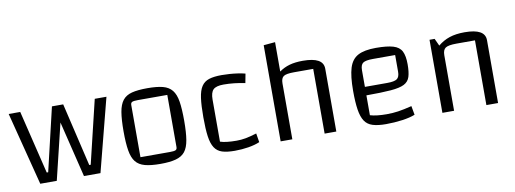

<svg xmlns="http://www.w3.org/2000/svg" viewBox="-56 -975 3473 1294"><g transform="rotate(-10 1680.5 -328.0)"><path d="M434 0 312 -500H380L482 -67H492L596 -500H676L547 0ZM135 0 7 -500H86L191 -67H201L303 -500H369L248 0Z M957 9Q891 9 850.5 -2Q810 -13 788 -40.5Q766 -68 757.5 -119Q749 -170 749 -250Q749 -331 757.5 -381.5Q766 -432 788 -460Q810 -488 850.5 -498.5Q891 -509 957 -509Q1022 -509 1062.5 -498.5Q1103 -488 1125.5 -460Q1148 -432 1156 -381.5Q1164 -331 1164 -250Q1164 -170 1155.5 -119Q1147 -68 1125 -40.5Q1103 -13 1062 -2Q1021 9 957 9ZM831 -59H1033Q1062 -59 1072 -64Q1082 -69 1082 -84V-441H881Q851 -441 841 -436Q831 -431 831 -416Z M1466 9Q1412 9 1379 -1.5Q1346 -12 1327.5 -40.5Q1309 -69 1302 -119.5Q1295 -170 1295 -250Q1295 -331 1302 -381.5Q1309 -432 1327.5 -460Q1346 -488 1379.5 -498.5Q1413 -509 1466 -509Q1492 -509 1520 -507Q1548 -505 1575.5 -501Q1603 -497 1626 -491L1614 -428Q1576 -436 1539.5 -440Q1503 -444 1467 -444Q1416 -444 1396.5 -424.5Q1377 -405 1377 -357V-69Q1416 -56 1489 -56Q1520 -56 1550.5 -61.5Q1581 -67 1627 -81L1637 -20Q1605 -6 1559.5 1.5Q1514 9 1466 9Z M1780 0V-658L1859 -665V-464Q1891 -487 1929.5 -498Q1968 -509 2021 -509Q2091 -509 2126 -489.5Q2161 -470 2161 -430V0H2081V-443H1949Q1896 -443 1878 -430.5Q1860 -418 1860 -383V0Z M2500 9Q2445 9 2409.5 -2Q2374 -13 2355 -41.5Q2336 -70 2328 -120.5Q2320 -171 2320 -250Q2320 -351 2337.5 -407Q2355 -463 2398.5 -486Q2442 -509 2521 -509Q2597 -509 2639 -496.5Q2681 -484 2697 -452.5Q2713 -421 2713 -363Q2713 -310 2703 -278Q2693 -246 2662.5 -230.5Q2632 -215 2570 -210Q2508 -205 2403 -205H2373V-263H2555Q2605 -263 2623 -276Q2641 -289 2641 -325V-439H2489Q2439 -439 2421 -426.5Q2403 -414 2403 -377V-69Q2446 -56 2517 -56Q2557 -56 2595 -61.5Q2633 -67 2689 -81L2700 -20Q2666 -6 2611.5 1.5Q2557 9 2500 9Z M2887 0V-500H2922L2945 -450Q2981 -480 3024.5 -494.5Q3068 -509 3128 -509Q3198 -509 3233 -489.5Q3268 -470 3268 -430V0H3188V-443H3061Q3006 -443 2986.5 -430Q2967 -417 2967 -380V0Z"/></g></svg>

Font: Changa ExtraLight Light
Style: Regular
Weight: 300
Version: Version 3.002; ttfautohint (v1.8.2)